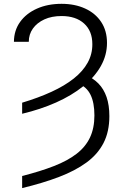

<svg xmlns="http://www.w3.org/2000/svg" viewBox="-20 -757 635 990"><path d="M94.2 -170.4V-227.5Q178.7 -252.9 246.1 -283.9Q313.5 -314.9 360.4 -352.1Q407.2 -389.2 431.9 -433.6Q456.5 -478 456.1 -529.3Q456.1 -597.2 413.6 -635.7Q371.1 -674.3 297.4 -674.3Q246.6 -674.3 208.7 -657Q170.9 -639.6 149.7 -609.9Q128.4 -580.1 128.4 -541.5H51.8Q52.2 -600.1 83.7 -644Q115.2 -688 170.7 -712.6Q226.1 -737.3 297.4 -737.3Q365.7 -737.3 418.7 -713.1Q471.7 -689 501.7 -643.8Q531.7 -598.6 531.7 -535.6Q531.7 -472.2 499.5 -415.5Q467.3 -358.9 408.2 -311.5Q349.1 -264.2 269 -228.5Q189 -192.9 94.2 -170.4ZM382.8 -327.1 420.4 -370.6Q460 -354.5 487.5 -326.4Q515.1 -298.3 529.5 -256.6Q543.9 -214.8 543.9 -158.2Q543.9 -78.1 513.9 -19.8Q483.9 38.6 425.8 81.1Q367.7 123.5 284.4 155.3Q201.2 187 94.2 212.9V150.4Q188.5 126.5 258.5 99.1Q328.6 71.8 375 35.9Q421.4 0 444.1 -48.3Q466.8 -96.7 466.8 -162.1Q466.8 -227.5 446.8 -268.3Q426.8 -309.1 382.8 -327.1Z"/></svg>

Font: Inter 24pt Light
Style: Regular
Weight: 300
Designer: Rasmus Andersson
Foundry: rsms
Version: Version 4.001;git-66647c0bb